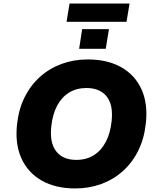

<svg xmlns="http://www.w3.org/2000/svg" viewBox="-20 -1051 886 1082"><path d="M404 11Q293 11 215 -33.5Q137 -78 100.5 -159Q64 -240 76 -350Q85 -435 118.5 -502.5Q152 -570 205.5 -618Q259 -666 327.5 -691Q396 -716 474 -716Q586 -716 663.5 -672Q741 -628 777.5 -547.5Q814 -467 802 -357Q793 -271 759.5 -203Q726 -135 672.5 -87Q619 -39 550.5 -14Q482 11 404 11ZM410 -150Q467 -150 509 -176.5Q551 -203 576.5 -252Q602 -301 609 -368Q619 -460 581 -507.5Q543 -555 467 -555Q411 -555 369 -529Q327 -503 301.5 -454.5Q276 -406 269 -338Q259 -247 296.5 -198.5Q334 -150 410 -150ZM355 -928 372 -1031H710L693 -928ZM426 -776 443 -887H594L576 -776Z"/></svg>

Font: Nunito Sans 8pt Black
Style: Italic
Weight: 900
Italic angle: -9°
Version: Version 3.101;gftools[0.9.27]